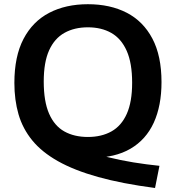

<svg xmlns="http://www.w3.org/2000/svg" viewBox="-20 -770 856 935"><path d="M735 145.5Q574.5 124.5 458 92Q341.5 59.5 262.5 15Q183.5 -29.5 137 -86.5Q90.5 -143.5 70.2 -213.2Q50 -283 50 -366Q50 -495.5 94.5 -580.5Q139 -665.5 219.5 -707.5Q300 -749.5 408 -749.5Q516.5 -749.5 597 -708Q677.5 -666.5 722 -582.2Q766.5 -498 766.5 -370Q766.5 -255 728.8 -172.5Q691 -90 615.5 -45.8Q540 -1.5 426 -1.5Q407.5 -1.5 388.2 -2.8Q369 -4 348.5 -6L391 -40.5Q445.5 -19.5 506 -4.5Q566.5 10.5 629.8 20.8Q693 31 756.5 37.5ZM408 -103Q474.5 -103 523 -130.2Q571.5 -157.5 597.5 -215.8Q623.5 -274 623.5 -367Q623.5 -463 597 -522.5Q570.5 -582 522.2 -609.5Q474 -637 408 -637Q342.5 -637 294 -610Q245.5 -583 219.2 -525Q193 -467 193 -373Q193 -276 219 -216.5Q245 -157 293.2 -130Q341.5 -103 408 -103Z"/></svg>

Font: Encode Sans SemiExpanded SemiBold
Style: Regular
Weight: 600
Width: 6
Designer: Multiple Designers
Foundry: Impallari Type
Version: Version 3.002